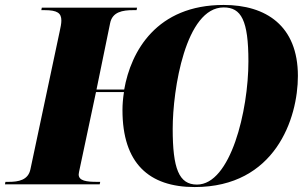

<svg xmlns="http://www.w3.org/2000/svg" viewBox="-45 -745 1241 776"><path d="M742 11C1067 11 1159 -266 1159 -438C1159 -641 1030 -725 859 -725C588 -725 484 -538 457 -383H345L400 -651C409 -697 450 -704 494 -704H507L509 -714H124L122 -704H135C187 -704 203 -692 203 -662C203 -650 200 -635 196 -617L78 -61C69 -17 30 -10 -10 -10H-23L-25 0H358L360 -10H347C305 -10 273 -14 273 -40C273 -44 275 -53 278 -67L343 -373H456C452 -347 450 -323 450 -300C450 -85 557 11 742 11ZM751 1C678 1 653 -64 653 -224C653 -384 705 -715 859 -715C930 -715 959 -663 959 -497C959 -297 887 1 751 1Z"/></svg>

Font: Noto Serif Display Black
Style: Italic
Weight: 900
Italic angle: -12°
Designer: Monotype Design Team
Foundry: Monotype Imaging Inc.
Version: Version 2.009